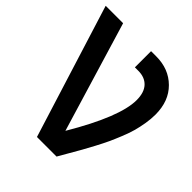

<svg xmlns="http://www.w3.org/2000/svg" viewBox="-198 -826 951 951"><g transform="rotate(45 277.5 -350.0)"><path d="M213.9 0 -4.9 -700.2H117.2L292 -121.1Q434.1 -361.3 434.1 -478Q434.1 -531.7 408.4 -559.3Q382.8 -586.9 336.9 -586.9H313V-700.2H349.1Q437.5 -700.2 494.1 -644Q550.8 -587.9 550.8 -493.2Q550.8 -462.9 545.2 -429.2Q539.6 -395.5 531.5 -366.5Q523.4 -337.4 508.5 -300.8Q493.7 -264.2 481.7 -238.3Q469.7 -212.4 449.5 -174.3Q429.2 -136.2 417 -114.5Q404.8 -92.8 382.6 -54.7Q360.4 -16.6 351.1 0Z"/></g></svg>

Font: Cakra Normal
Style: Regular
Weight: 400
Designer: Lucia Kollert, Vojtech Kollert
Foundry: OoM Type
Version: Version 1.000;Glyphs 3.1.1 (3148)